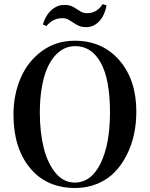

<svg xmlns="http://www.w3.org/2000/svg" viewBox="-20 -916 744 953"><path d="M46.9 -346.2Q46.9 -446.8 83 -529.8Q119.1 -612.8 189.2 -663.3Q259.3 -713.9 350.6 -713.9Q488.3 -713.9 572.5 -616.7Q656.7 -519.5 656.7 -361.8Q656.7 -304.2 645.3 -250Q633.8 -195.8 609.4 -147.2Q585 -98.6 550 -62.3Q515.1 -25.9 464.4 -4.4Q413.6 17.1 353.5 17.1Q210.4 17.1 128.7 -82.5Q46.9 -182.1 46.9 -346.2ZM177.7 -356.9Q177.7 -260.7 196.8 -183.3Q215.8 -106 255.6 -57.9Q295.4 -9.8 350.6 -9.8Q432.6 -9.8 479.2 -105Q525.9 -200.2 525.9 -357.9Q525.9 -522 480.2 -604.5Q434.6 -687 353.5 -687Q325.2 -687 299.6 -675.3Q273.9 -663.6 251.5 -637.7Q229 -611.8 212.9 -574Q196.8 -536.1 187.3 -480.5Q177.7 -424.8 177.7 -356.9ZM192.9 -794.4Q198.2 -813.5 207.8 -831.1Q217.3 -848.6 231 -862.1Q244.6 -875.5 261.7 -883.5Q278.8 -891.6 299.3 -891.6Q321.8 -891.6 335.7 -885.3Q349.6 -878.9 360.8 -871.1Q372.1 -863.3 383.8 -856.9Q395.5 -850.6 414.1 -850.6Q459.5 -850.6 489.7 -895.5L508.8 -889.2Q503.9 -862.8 494.1 -842.5Q484.4 -822.3 471.2 -808.8Q458 -795.4 441.9 -788.3Q425.8 -781.2 408.2 -781.2Q385.7 -781.2 370.8 -788.1Q356 -794.9 343.8 -803.5Q331.5 -812 319.3 -818.8Q307.1 -825.7 289.6 -825.7Q242.2 -825.7 210.4 -786.6Z"/></svg>

Font: Vidaloka
Style: Regular
Weight: 400
Designer: Cyreal (www.cyreal.org)
Foundry: Cyreal (www.cyreal.org)
Version: Version 1.011